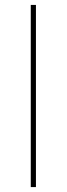

<svg xmlns="http://www.w3.org/2000/svg" viewBox="-20 -760 271 780"><path d="M105 0V-740H126V0Z"/></svg>

Font: IBM Plex Sans Thin
Style: Regular
Weight: 250
Designer: Mike Abbink, Paul van der Laan, Pieter van Rosmalen
Foundry: Bold Monday
Version: Version 3.201